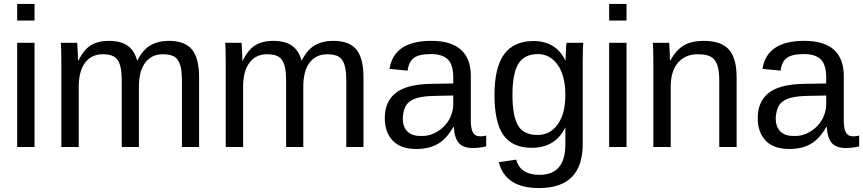

<svg xmlns="http://www.w3.org/2000/svg" viewBox="-20 -745 4374 973"><path d="M67 -641V-725H155V-641ZM67 0V-528H155V0Z M597 0V-335Q597 -374 592 -399.5Q587 -425 576 -441Q565 -457 546 -463.5Q527 -470 500 -470Q443 -470 411 -427Q379 -384 379 -306V0H291V-416Q291 -508 288 -528H371Q372 -527 372 -515Q372 -509 372.5 -504Q373 -499 373.5 -490.5Q374 -482 374.5 -469.5Q375 -457 375 -438H377Q405 -494 441.5 -516Q478 -538 531 -538Q591 -538 626 -514Q661 -490 675 -438H676Q703 -492 742 -515Q781 -538 836 -538Q916 -538 952.5 -494.5Q989 -451 989 -352V0H902V-335Q902 -374 897 -399.5Q892 -425 881 -441Q870 -457 851 -463.5Q832 -470 805 -470Q748 -470 716 -427.5Q684 -385 684 -306V0Z M1430 0V-335Q1430 -374 1425 -399.5Q1420 -425 1409 -441Q1398 -457 1379 -463.5Q1360 -470 1333 -470Q1276 -470 1244 -427Q1212 -384 1212 -306V0H1124V-416Q1124 -508 1121 -528H1204Q1205 -527 1205 -515Q1205 -509 1205.5 -504Q1206 -499 1206.5 -490.5Q1207 -482 1207.5 -469.5Q1208 -457 1208 -438H1210Q1238 -494 1274.5 -516Q1311 -538 1364 -538Q1424 -538 1459 -514Q1494 -490 1508 -438H1509Q1536 -492 1575 -515Q1614 -538 1669 -538Q1749 -538 1785.5 -494.5Q1822 -451 1822 -352V0H1735V-335Q1735 -374 1730 -399.5Q1725 -425 1714 -441Q1703 -457 1684 -463.5Q1665 -470 1638 -470Q1581 -470 1549 -427.5Q1517 -385 1517 -306V0Z M2090 10Q2011 10 1970.5 -32Q1930 -74 1930 -147Q1930 -229 1984 -273Q2038 -317 2159 -320L2277 -322V-351Q2277 -417 2249.5 -444Q2222 -471 2164 -471Q2104 -471 2077.5 -451.5Q2051 -432 2046 -387L1954 -396Q1976 -538 2166 -538Q2266 -538 2316 -493Q2366 -448 2366 -360V-133Q2366 -94 2376.5 -74Q2387 -54 2415 -54Q2429 -54 2444 -58V-3Q2409 5 2376 5Q2327 5 2305 -20.5Q2283 -46 2280 -101H2277Q2243 -41 2198.5 -15.5Q2154 10 2090 10ZM2110 -56Q2146 -54 2177 -68Q2208 -82 2230.5 -105Q2253 -128 2265 -157.5Q2277 -187 2277 -217V-261L2181 -259Q2136 -258 2106 -251.5Q2076 -245 2057.5 -231.5Q2039 -218 2031 -197Q2023 -176 2021 -146Q2021 -103 2044 -79.5Q2067 -56 2110 -56Z M2712 208Q2624 208 2573.5 174Q2523 140 2508 77L2596 64Q2605 101 2635 121Q2665 141 2714 141Q2845 141 2845 -13V-98H2844Q2794 4 2674 4Q2577 4 2531.5 -60Q2486 -124 2486 -263Q2486 -404 2535 -470.5Q2584 -537 2684 -537Q2741 -537 2782 -511.5Q2823 -486 2845 -438H2846Q2846 -446 2846.5 -458.5Q2847 -471 2848 -489Q2849 -523 2852 -528H2936Q2933 -502 2933 -419V-15Q2933 208 2712 208ZM2845 -264Q2845 -362 2806 -416.5Q2767 -471 2706 -471Q2638 -471 2607.5 -422.5Q2577 -374 2577 -264Q2577 -156 2605.5 -108.5Q2634 -61 2704 -61Q2768 -61 2806.5 -115Q2845 -169 2845 -264Z M3067 -641V-725H3155V-641ZM3067 0V-528H3155V0Z M3625 0V-335Q3625 -374 3619.5 -399.5Q3614 -425 3601.5 -441Q3589 -457 3568 -463.5Q3547 -470 3516 -470Q3452 -470 3415.5 -427Q3379 -384 3379 -306V0H3291V-416Q3291 -508 3288 -528H3371Q3372 -527 3372 -515Q3372 -509 3372.5 -504Q3373 -499 3373.5 -490.5Q3374 -482 3374.5 -469.5Q3375 -457 3375 -438H3377Q3407 -493 3446.5 -515.5Q3486 -538 3546 -538Q3633 -538 3673 -495Q3713 -452 3713 -352V0Z M3980 10Q3901 10 3860.5 -32Q3820 -74 3820 -147Q3820 -229 3874 -273Q3928 -317 4049 -320L4167 -322V-351Q4167 -417 4139.5 -444Q4112 -471 4054 -471Q3994 -471 3967.5 -451.5Q3941 -432 3936 -387L3844 -396Q3866 -538 4056 -538Q4156 -538 4206 -493Q4256 -448 4256 -360V-133Q4256 -94 4266.5 -74Q4277 -54 4305 -54Q4319 -54 4334 -58V-3Q4299 5 4266 5Q4217 5 4195 -20.5Q4173 -46 4170 -101H4167Q4133 -41 4088.5 -15.5Q4044 10 3980 10ZM4000 -56Q4036 -54 4067 -68Q4098 -82 4120.5 -105Q4143 -128 4155 -157.5Q4167 -187 4167 -217V-261L4071 -259Q4026 -258 3996 -251.5Q3966 -245 3947.5 -231.5Q3929 -218 3921 -197Q3913 -176 3911 -146Q3911 -103 3934 -79.5Q3957 -56 4000 -56Z"/></svg>

Font: Libra Sans
Style: Regular
Weight: 400
Foundry: Context Ltd
Version: Version 1.000; ttfautohint (v1.3)